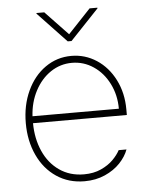

<svg xmlns="http://www.w3.org/2000/svg" viewBox="-53 -781 647 836"><g transform="rotate(-5 270.5 -363.0)"><path d="M49.8 -263.7Q49.8 -341.3 78.9 -404.1Q107.9 -466.8 158.7 -502.4Q209.5 -538.1 272.5 -538.1Q332.5 -538.1 382.6 -505.4Q432.6 -472.7 461.9 -414.8Q491.2 -356.9 491.2 -285.2V-260.7H81.1Q81.5 -192.9 106 -137.9Q130.4 -83 176 -51.3Q221.7 -19.5 283.2 -19.5Q325.7 -19.5 358.2 -34.4Q390.6 -49.3 411.1 -70.1Q431.6 -90.8 442.4 -111.3H476.6Q465.3 -80.6 439 -52.7Q412.6 -24.9 372.6 -7.1Q332.5 10.7 283.2 10.7Q213.9 10.7 160.9 -24.9Q107.9 -60.5 78.9 -123Q49.8 -185.5 49.8 -263.7ZM459 -291Q459 -350.6 434.1 -400.4Q409.2 -450.2 366.5 -479Q323.7 -507.8 272.5 -507.8Q221.7 -507.8 179.4 -479.5Q137.2 -451.2 111.1 -401.6Q85 -352.1 81.5 -291ZM271.5 -632.8 370.1 -737.3H404.3V-734.4L279.3 -602.5H262.7L137.7 -734.4V-737.3H171.9Z"/></g></svg>

Font: Pretendard Thin
Style: Regular
Weight: 100
Designer: Base glyphs from Inter by Rasmus Andersson; Hangeul glyphs from Noto Sans CJK(Source Han Sans) by Jang Soo-young and Kan
Foundry: Kil Hyung-jin
Version: Version 1.309